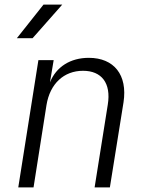

<svg xmlns="http://www.w3.org/2000/svg" viewBox="-20 -810 640 830"><path d="M53 -645H121L249 -790H168ZM59 0H125L181 -356C196 -448 256 -504 339 -504C419 -504 461 -451 446 -358L389 0H455L514 -368C532 -486 473 -560 364 -560C284 -560 223 -521 196 -454L212 -550H146Z"/></svg>

Font: JetBrains Mono ExtraLight
Style: Italic
Weight: 240
Italic angle: -9°
Monospace: yes
Designer: Philipp Nurullin, Konstantin Bulenkov
Foundry: JetBrains
Version: Version 2.305